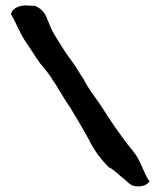

<svg xmlns="http://www.w3.org/2000/svg" viewBox="-20 -679 594 709"><path d="M21 -625 22 -624C24 -619 27 -615 29 -612C42 -586 55 -557 70 -532C89 -505 108 -473 129 -444L144 -426C154 -413 163 -403 172 -388V-387C195 -356 213 -318 238 -284C261 -244 289 -201 311 -158C329 -122 354 -89 383 -60H385C403 -50 419 -33 436 -20C446 -12 456 1 472 7C499 14 523 5 532 -9C516 -32 511 -51 496 -81C489 -99 477 -113 466 -128C450 -146 431 -173 416 -194C395 -222 374 -257 350 -293C329 -322 306 -353 291 -382V-383C275 -406 259 -436 241 -459C217 -490 201 -520 178 -556C170 -568 160 -597 152 -615C141 -639 130 -647 111 -657H109C103 -658 100 -658 90 -658C60 -663 25 -651 21 -628Z"/></svg>

Font: Vapor
Style: Sbd
Weight: 600
Foundry: Cannot Into Space Fonts
Version: Version 0.179